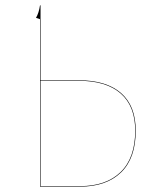

<svg xmlns="http://www.w3.org/2000/svg" viewBox="-20 -700 589 720"><path d="M489 -210Q489 -107 434 -53.5Q379 0 280 0H130V-628L115 -633Q126 -652 130 -680H132V-399H276Q379 -399 434 -351Q489 -303 489 -210ZM487 -210Q487 -302 432.5 -349.5Q378 -397 276 -397H132V-2H280Q378 -2 432.5 -55Q487 -108 487 -210Z"/></svg>

Font: FiraGO Two
Style: Regular
Weight: 100
Designer: bBox Type
Foundry: bBox Type GmbH
Version: Version 1.001